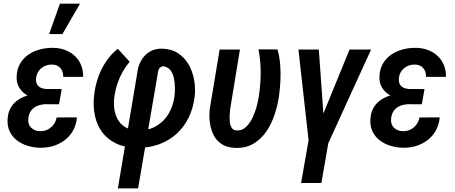

<svg xmlns="http://www.w3.org/2000/svg" viewBox="-20 -800 2496 1053"><path d="M208.5 -287.1 314 -286.6 303.7 -228 229.5 -228.5Q204.6 -227.5 184.3 -219.2Q164.1 -210.9 151.1 -193.8Q138.2 -176.8 135.3 -150.9Q133.3 -135.3 137.2 -122.3Q141.1 -109.4 150.1 -100.3Q159.2 -91.3 171.9 -85.9Q184.6 -80.6 199.7 -80.6Q223.1 -80.1 242.2 -89.8Q261.2 -99.6 273.9 -116.7Q286.6 -133.8 290.5 -155.8L401.9 -156.2Q398.4 -116.2 380.9 -84.7Q363.3 -53.2 335.4 -31.7Q307.6 -10.3 272.2 0.5Q236.8 11.2 197.8 10.3Q163.1 9.3 130.9 -0.7Q98.6 -10.7 73.2 -30Q47.9 -49.3 33.7 -78.1Q19.5 -106.9 21.5 -145Q23.4 -183.6 39.8 -210.7Q56.2 -237.8 82.8 -254.6Q109.4 -271.5 141.8 -279.3Q174.3 -287.1 208.5 -287.1ZM308.1 -252.4 216.8 -252.9Q189.5 -253.9 162.8 -262.5Q136.2 -271 115.2 -286.6Q94.2 -302.2 82 -325.9Q69.8 -349.6 71.3 -380.4Q72.8 -420.9 90.3 -451.2Q107.9 -481.4 136.7 -501Q165.5 -520.5 201.4 -529.5Q237.3 -538.6 274.4 -537.6Q309.6 -536.6 339.1 -525.1Q368.7 -513.7 390.6 -492.9Q412.6 -472.2 424.6 -443.4Q436.5 -414.6 436 -378.4H326.7Q327.1 -397.9 320.1 -413.1Q313 -428.2 298.8 -437Q284.7 -445.8 264.2 -445.8Q242.7 -445.8 224.4 -437.3Q206.1 -428.7 193.6 -412.4Q181.2 -396 178.2 -374.5Q176.3 -359.9 179 -348.6Q181.6 -337.4 188.7 -329.6Q195.8 -321.8 206.5 -317.6Q217.3 -313.5 231.4 -312L318.4 -311.5ZM249.5 -613.3 308.6 -779.8H418.9L322.3 -613.3Z M626.5 233.4 733.4 -403.8Q737.8 -439.9 755.1 -469.5Q772.5 -499 801 -516.4Q829.6 -533.7 867.7 -533.2Q919.4 -532.2 955.8 -508.5Q992.2 -484.9 1014.2 -446.8Q1036.1 -408.7 1044.4 -363.3Q1052.7 -317.9 1047.9 -272.9Q1040.5 -208 1014.9 -155.5Q989.3 -103 947.5 -65.4Q905.8 -27.8 850.6 -8.1Q795.4 11.7 729.5 10.7Q664.6 9.8 617.2 -12.9Q569.8 -35.6 540.5 -75Q511.2 -114.3 500.2 -167Q489.3 -219.7 496.6 -281.2Q502.4 -329.6 518.3 -375.5Q534.2 -421.4 560.8 -461.4Q587.4 -501.5 626 -532.7L691.4 -460.9Q669.4 -435.5 652.8 -406.2Q636.2 -377 625.2 -345.2Q614.3 -313.5 608.9 -280.3Q602.5 -244.1 606.2 -209.5Q609.9 -174.8 624.5 -147.2Q639.2 -119.6 666.7 -103Q694.3 -86.4 736.3 -85.4Q793.5 -83.5 836.2 -108.2Q878.9 -132.8 904.5 -175.8Q930.2 -218.8 937 -272.9Q939.5 -293.9 939.2 -320.3Q939 -346.7 933.6 -372.6Q928.2 -398.4 913.6 -416.3Q898.9 -434.1 871.6 -437Q859.4 -431.6 854.5 -426.3Q849.6 -420.9 847.2 -407.7L737.3 233.4Z M1184.6 -528.3H1295.9L1242.7 -204.1Q1241.7 -193.4 1240 -174.1Q1238.3 -154.8 1240 -134.5Q1241.7 -114.3 1250 -100.1Q1258.3 -85.9 1276.9 -84.5Q1308.1 -83 1329.8 -104.2Q1351.6 -125.5 1366.5 -157.7Q1381.3 -189.9 1389.4 -222.9Q1397.5 -255.9 1400.4 -278.3Q1409.7 -339.8 1409.7 -403.8Q1409.7 -467.8 1397.5 -529.3L1502 -528.8Q1513.2 -487.8 1516.6 -445.8Q1520 -403.8 1518.1 -361.6Q1516.1 -319.3 1510.7 -278.3Q1504.4 -229 1488 -177.5Q1471.7 -126 1443.4 -82.8Q1415 -39.6 1372.6 -13.4Q1330.1 12.7 1271.5 11.2Q1225.6 9.8 1196.3 -9.3Q1167 -28.3 1151.4 -59.3Q1135.7 -90.3 1130.9 -128.4Q1126 -166.5 1130.9 -206.1Z M1787.1 -52.7 1742.7 203.6H1631.3L1676.3 -52.7ZM1735.4 -132.8 1897 -528.3H2015.1L1773.9 0H1697.8ZM1728.5 -528.3 1757.8 -118.2 1746.1 0H1675.8L1616.7 -528.3Z M2198.2 -287.1 2303.7 -286.6 2293.5 -228 2219.2 -228.5Q2194.3 -227.5 2174.1 -219.2Q2153.8 -210.9 2140.9 -193.8Q2127.9 -176.8 2125 -150.9Q2123 -135.3 2127 -122.3Q2130.9 -109.4 2139.9 -100.3Q2148.9 -91.3 2161.6 -85.9Q2174.3 -80.6 2189.5 -80.6Q2212.9 -80.1 2231.9 -89.8Q2251 -99.6 2263.7 -116.7Q2276.4 -133.8 2280.3 -155.8L2391.6 -156.2Q2388.2 -116.2 2370.6 -84.7Q2353 -53.2 2325.2 -31.7Q2297.4 -10.3 2262 0.5Q2226.6 11.2 2187.5 10.3Q2152.8 9.3 2120.6 -0.7Q2088.4 -10.7 2063 -30Q2037.6 -49.3 2023.4 -78.1Q2009.3 -106.9 2011.2 -145Q2013.2 -183.6 2029.5 -210.7Q2045.9 -237.8 2072.5 -254.6Q2099.1 -271.5 2131.6 -279.3Q2164.1 -287.1 2198.2 -287.1ZM2297.9 -252.4 2206.5 -252.9Q2179.2 -253.9 2152.6 -262.5Q2126 -271 2105 -286.6Q2084 -302.2 2071.8 -325.9Q2059.6 -349.6 2061 -380.4Q2062.5 -420.9 2080.1 -451.2Q2097.7 -481.4 2126.5 -501Q2155.3 -520.5 2191.2 -529.5Q2227.1 -538.6 2264.2 -537.6Q2299.3 -536.6 2328.9 -525.1Q2358.4 -513.7 2380.4 -492.9Q2402.3 -472.2 2414.3 -443.4Q2426.3 -414.6 2425.8 -378.4H2316.4Q2316.9 -397.9 2309.8 -413.1Q2302.7 -428.2 2288.6 -437Q2274.4 -445.8 2253.9 -445.8Q2232.4 -445.8 2214.1 -437.3Q2195.8 -428.7 2183.3 -412.4Q2170.9 -396 2168 -374.5Q2166 -359.9 2168.7 -348.6Q2171.4 -337.4 2178.5 -329.6Q2185.5 -321.8 2196.3 -317.6Q2207 -313.5 2221.2 -312L2308.1 -311.5Z"/></svg>

Font: Roboto Condensed Medium
Style: Italic
Weight: 500
Italic angle: -12°
Designer: Christian Robertson
Foundry: Google
Version: Version 3.0; 2020